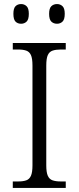

<svg xmlns="http://www.w3.org/2000/svg" viewBox="-20 -926 388 946"><path d="M43 0V-32H70Q94 -32 109.5 -37.5Q125 -43 132.5 -60Q140 -77 140 -111V-603Q140 -638 132.5 -654.5Q125 -671 109.5 -676.5Q94 -682 70 -682H43V-714H304V-682H278Q255 -682 239 -676.5Q223 -671 215.5 -654.5Q208 -638 208 -603V-111Q208 -77 215.5 -60Q223 -43 239 -37.5Q255 -32 278 -32H304V0ZM261 -809Q244 -809 233 -819.5Q222 -830 222 -858Q222 -885 233 -895.5Q244 -906 261 -906Q277 -906 288 -895.5Q299 -885 299 -858Q299 -830 288 -819.5Q277 -809 261 -809ZM84 -809Q67 -809 56.5 -819.5Q46 -830 46 -858Q46 -885 56.5 -895.5Q67 -906 84 -906Q100 -906 111 -895.5Q122 -885 122 -858Q122 -830 111 -819.5Q100 -809 84 -809Z"/></svg>

Font: Noto Serif Thai Light
Style: Regular
Weight: 300
Version: Version 2.001